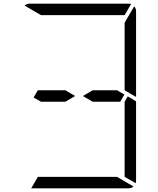

<svg xmlns="http://www.w3.org/2000/svg" viewBox="-20 -1020 856 1040"><path d="M482 -531H614L654 -508L631 -469H482L429 -500ZM672 -498 717 -471V-41Q717 -32 715 -28L655 -62V-70V-82V-83V-134V-265V-450V-469ZM202 -938 113 -990Q125 -1000 140 -1000H408H676Q686 -1000 690 -998L655 -938H625H439H377ZM614 -62 703 -10Q691 0 676 0H408H149L185 -62H191H377H439ZM334 -469H202L162 -492L185 -531H334L387 -500ZM717 -959V-500V-495L682 -515L664 -526L655 -531V-550V-735V-866V-897L707 -986Q717 -974 717 -959Z"/></svg>

Font: DSEG14 Modern
Style: Light
Weight: 300
Designer: Keshikan(Twitter:@keshinomi_88pro)
Version: Version 0.46